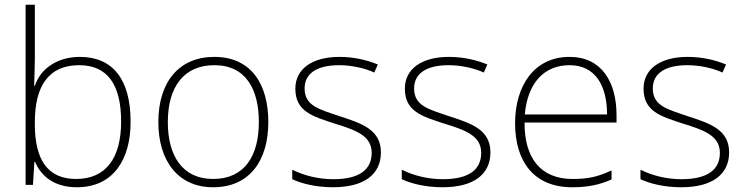

<svg xmlns="http://www.w3.org/2000/svg" viewBox="-20 -780 3142 810"><path d="M127 -535V-760H88V0H119L125 -97H128C154 -35 211 10 304 10C459 10 531 -108 531 -266C531 -446 455 -540 317 -540C219 -540 150 -488 127 -418H124C125 -449 127 -501 127 -535ZM314 -505C432 -505 491 -425 491 -267C491 -112 426 -25 301 -25C181 -25 127 -106 127 -256V-265C127 -417 185 -505 314 -505Z M1112 -265C1112 -423 1041 -540 884 -540C736 -540 648 -435 648 -265C648 -104 729 10 879 10C1035 10 1112 -105 1112 -265ZM688 -265C688 -415 757 -505 884 -505C1019 -505 1072 -401 1072 -265C1072 -124 1013 -25 879 -25C750 -25 688 -122 688 -265Z M1587 -137C1587 -235 1503 -260 1412 -290C1327 -319 1265 -333 1265 -407C1265 -472 1320 -505 1411 -505C1463 -505 1521 -492 1559 -474L1574 -508C1530 -526 1475 -540 1412 -540C1298 -540 1226 -490 1226 -406C1226 -310 1298 -289 1394 -258C1485 -230 1548 -206 1548 -135C1548 -67 1500 -24 1386 -24C1324 -24 1263 -39 1213 -64V-24C1251 -6 1312 10 1385 10C1517 10 1587 -45 1587 -137Z M2049 -137C2049 -235 1965 -260 1874 -290C1789 -319 1727 -333 1727 -407C1727 -472 1782 -505 1873 -505C1925 -505 1983 -492 2021 -474L2036 -508C1992 -526 1937 -540 1874 -540C1760 -540 1688 -490 1688 -406C1688 -310 1760 -289 1856 -258C1947 -230 2010 -206 2010 -135C2010 -67 1962 -24 1848 -24C1786 -24 1725 -39 1675 -64V-24C1713 -6 1774 10 1847 10C1979 10 2049 -45 2049 -137Z M2383 -540C2231 -540 2153 -415 2153 -260C2153 -100 2231 10 2394 10C2460 10 2508 0 2560 -23V-61C2499 -33 2460 -25 2395 -25C2264 -25 2192 -110 2193 -263H2581V-294C2581 -434 2518 -540 2383 -540ZM2383 -505C2490 -505 2541 -421 2541 -297H2194C2206 -432 2277 -505 2383 -505Z M3056 -137C3056 -235 2972 -260 2881 -290C2796 -319 2734 -333 2734 -407C2734 -472 2789 -505 2880 -505C2932 -505 2990 -492 3028 -474L3043 -508C2999 -526 2944 -540 2881 -540C2767 -540 2695 -490 2695 -406C2695 -310 2767 -289 2863 -258C2954 -230 3017 -206 3017 -135C3017 -67 2969 -24 2855 -24C2793 -24 2732 -39 2682 -64V-24C2720 -6 2781 10 2854 10C2986 10 3056 -45 3056 -137Z"/></svg>

Font: Noto Sans Ethiopic ExtraLight
Style: Regular
Weight: 200
Designer: Monotype Design Team
Foundry: Monotype Imaging Inc.
Version: Version 2.102